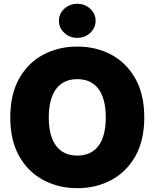

<svg xmlns="http://www.w3.org/2000/svg" viewBox="-20 -983 815 1013"><path d="M387.7 9.8Q288.6 9.8 208.3 -33.2Q127.9 -76.2 81.1 -159.4Q34.2 -242.7 34.2 -363.3Q34.2 -484.9 81.1 -568.4Q127.9 -651.9 208.3 -694.6Q288.6 -737.3 387.7 -737.3Q486.8 -737.3 566.9 -694.6Q647 -651.9 694.1 -568.4Q741.2 -484.9 741.2 -363.3Q741.2 -242.2 694.1 -158.9Q647 -75.7 566.9 -33Q486.8 9.8 387.7 9.8ZM387.7 -162.1Q461.4 -162.1 499.8 -213.9Q538.1 -265.6 538.1 -363.3Q538.1 -461.4 499.8 -513.4Q461.4 -565.4 387.7 -565.4Q314.5 -565.4 275.9 -513.4Q237.3 -461.4 237.3 -363.3Q237.3 -265.6 275.9 -213.9Q314.5 -162.1 387.7 -162.1ZM387.7 -783.2Q347.7 -783.2 319.3 -809.6Q291 -835.9 291 -873Q291 -910.6 319.3 -936.8Q347.7 -962.9 387.7 -962.9Q427.7 -962.9 456.1 -936.8Q484.4 -910.6 484.4 -873Q484.4 -835.9 456.1 -809.6Q427.7 -783.2 387.7 -783.2Z"/></svg>

Font: Inter Black
Style: Regular
Weight: 900
Designer: Rasmus Andersson
Foundry: rsms
Version: Version 4.000;git-a52131595